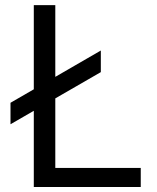

<svg xmlns="http://www.w3.org/2000/svg" viewBox="-20 -748 627 768"><path d="M115.2 0V-727.5H201.2V-76.2H543V0ZM22 -251V-336.9L383.3 -545.9V-459.5Z"/></svg>

Font: V-Inter
Style: Regular-375
Weight: 375
Designer: Rasmus Andersson
Foundry: rsms
Version: Version 4.000;git-4146feb